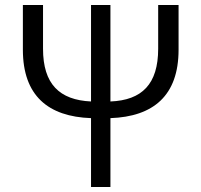

<svg xmlns="http://www.w3.org/2000/svg" viewBox="-20 -752 810 772"><path d="M346 0H424V-277C596 -283 698 -367 698 -552V-732H616V-556C616 -414 551 -349 424 -344V-732H346V-344C219 -350 153 -414 153 -556V-732H72V-552C72 -367 174 -283 346 -277Z"/></svg>

Font: ChiuKong Gothic MN Normal
Style: Regular
Weight: 350
Designer: Ryoko NISHIZUKA 西塚涼子 (kana, bopomofo & ideographs); Paul D. Hunt (Latin, Greek & Cyrillic); Sandoll Communications 산돌커뮤니
Foundry: Adobe
Version: Version 1.300